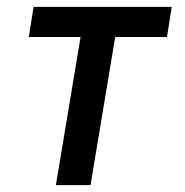

<svg xmlns="http://www.w3.org/2000/svg" viewBox="-20 -540 540 560"><path d="M143 0 215 -432H64L78 -520H481L467 -432H316L244 0Z"/></svg>

Font: Iosevka SS04 Semibold Oblique
Style: Regular
Weight: 600
Italic angle: -9°
Monospace: yes
Designer: Belleve Invis
Foundry: Belleve Invis
Version: Version 19.0.0; ttfautohint (v1.8.4)